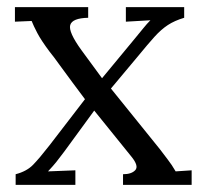

<svg xmlns="http://www.w3.org/2000/svg" viewBox="-20 -520 570 540"><path d="M24 0V-30Q55 -38 73 -56.5Q91 -75 119 -111L219 -241Q205 -260 185 -286.5Q165 -313 147.5 -337.5Q130 -362 120 -374Q96 -406 85 -427Q74 -448 69 -461L22 -459V-500H228V-470Q183 -469 177.5 -449.5Q172 -430 209 -379L267 -300L358 -410Q373 -428 383 -440.5Q393 -453 403 -463L334 -459V-500H498V-470Q471 -462 452 -449.5Q433 -437 414.5 -416.5Q396 -396 369 -363L292 -271L430 -100Q441 -85 452 -71Q463 -57 474 -38L519 -41V0H326V-30Q350 -30 360.5 -41.5Q371 -53 350 -79L245 -209L161 -94Q146 -74 138 -64Q130 -54 115 -38L192 -41V0Z"/></svg>

Font: Lora
Style: Regular
Weight: 400
Designer: Olga Karpushina, Alexei Vanyashin (Cyrillic)
Foundry: Cyreal
Version: Version 3.005; ttfautohint (v1.8.4.7-5d5b)